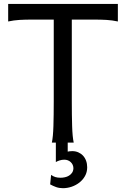

<svg xmlns="http://www.w3.org/2000/svg" viewBox="-20 -733 658 987"><path d="M585.9 -712.9V-622.6Q556.6 -628.9 528.1 -630.6Q499.5 -632.3 466.3 -632.3H349.1V-212.4Q349.1 -140.1 350.8 -84.7Q352.5 -29.3 358.9 0H246.6Q252.9 -29.3 254.6 -84.7Q256.3 -140.1 256.3 -212.4V-632.3H141.6Q108.9 -632.3 80.1 -630.6Q51.3 -628.9 22 -622.6V-712.9ZM328.1 0V46.4Q333 45.4 338.1 44.7Q343.3 43.9 351.6 43.9Q368.2 43.9 382.3 50Q396.5 56.2 406.7 67.1Q417 78.1 422.6 93.5Q428.2 108.9 428.2 127Q428.2 151.9 417 171.9Q405.8 191.9 387.7 205.8Q369.6 219.7 347.7 227.1Q325.7 234.4 303.7 234.4Q284.7 234.4 268.8 228.8Q252.9 223.1 237.8 214.8L242.7 166Q253.4 173.8 264.6 177.2Q275.9 180.7 291.5 180.7Q302.2 180.7 313.7 178.2Q325.2 175.8 334.7 169.9Q344.2 164.1 350.6 154.8Q356.9 145.5 357.4 131.8Q356.9 112.8 343.5 100.3Q330.1 87.9 310.1 87.9Q298.3 87.9 286.6 91.6Q274.9 95.2 267.1 100.1V0Z"/></svg>

Font: Andika
Style: Regular
Weight: 400
Designer: Victor Gaultney, Annie Olsen, Julie Remington, Don Collingsworth, Eric Hays
Foundry: SIL International
Version: Version 1.001